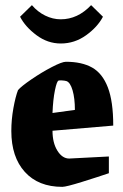

<svg xmlns="http://www.w3.org/2000/svg" viewBox="-20 -713 479 746"><path d="M24 -204Q24 -248 32 -292.5Q40 -337 50 -363Q63 -378 102.5 -405Q142 -432 181.5 -452.5Q221 -473 236 -473Q298 -473 338 -450.5Q378 -428 399 -373.5Q420 -319 420 -225L184 -205Q184 -158 203 -127.5Q222 -97 249 -97L403 -105V-40Q362 -26 299.5 -6.5Q237 13 222 13Q129 13 76.5 -45Q24 -103 24 -204ZM238 -398Q231 -400 221 -400.5Q211 -401 208 -400Q201 -399 193.5 -362.5Q186 -326 184 -274L271 -286Q271 -331 262 -362Q253 -393 238 -398ZM58 -648 104 -693Q126 -667 155.5 -652.5Q185 -638 216 -638Q282 -638 334 -693L380 -648Q359 -608 314.5 -576Q270 -544 216 -544Q165 -544 121.5 -576.5Q78 -609 58 -648Z"/></svg>

Font: Grenze ExtraBold
Style: Regular
Weight: 800
Designer: Renata Polastri
Foundry: Omnibus-Type
Version: Version 1.002; ttfautohint (v1.8)